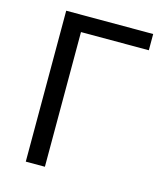

<svg xmlns="http://www.w3.org/2000/svg" viewBox="-110 -818 777 902"><g transform="rotate(15 278.5 -367.0)"><path d="M100 0H193V-655H523V-734H100Z"/></g></svg>

Font: DAIFUKU Sans JP
Style: Regular
Weight: 400
Designer: Original font ‘Source Han Sans JP’ : Ryoko NISHIZUKA  (kana, bopomofo & ideographs); Paul D. Hunt (Latin, Greek & Cyrill
Foundry: Daifuku
Version: Version 1.001